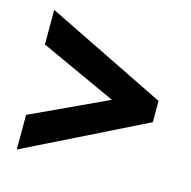

<svg xmlns="http://www.w3.org/2000/svg" viewBox="-78 -671 625 627"><g transform="rotate(15 235.0 -358.0)"><path d="M31 -239 289 -359 31 -477V-594L437 -395V-323L31 -122Z"/></g></svg>

Font: Noto Sans Sinhala UI ExtraCondensed
Style: Bold
Weight: 700
Width: 2
Designer: Jelle Bosma - Monotype Design Team
Foundry: Monotype Imaging Inc.
Version: Version 2.006; ttfautohint (v1.8.4.7-5d5b)